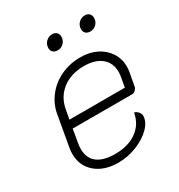

<svg xmlns="http://www.w3.org/2000/svg" viewBox="-162 -780 842 901"><g transform="rotate(-30 259.0 -330.0)"><path d="M52 -135Q52 -151 55 -167L84 -332Q93 -383 125 -423.5Q157 -464 205.5 -486.5Q254 -509 311 -509Q360 -509 398 -490Q436 -471 457.5 -437.5Q479 -404 479 -362Q479 -348 476 -331L463 -260Q461 -252 452.5 -244.5Q444 -237 436 -237H113L101 -166Q98 -150 98 -135Q98 -85 131 -59.5Q164 -34 228 -34Q298 -34 344 -67Q390 -100 400 -158Q411 -157 420.5 -146Q430 -135 430 -124Q430 -92 399.5 -61Q369 -30 320 -10.5Q271 9 220 9Q144 9 98 -30.5Q52 -70 52 -135ZM421 -281 430 -331Q433 -346 433 -359Q433 -409 399 -437Q365 -465 304 -465Q235 -465 188 -429Q141 -393 130 -331L121 -281ZM203 -621Q203 -641 217 -655Q231 -669 251 -669Q266 -669 274.5 -660Q283 -651 283 -637Q283 -618 269.5 -604Q256 -590 237 -590Q221 -590 212 -598.5Q203 -607 203 -621ZM380 -621Q380 -641 394 -655Q408 -669 428 -669Q443 -669 451.5 -660Q460 -651 460 -637Q460 -618 446.5 -604Q433 -590 414 -590Q398 -590 389 -598.5Q380 -607 380 -621Z"/></g></svg>

Font: K2D Thin
Style: Italic
Weight: 100
Italic angle: -10°
Designer: Katatrad Aksorn Co.,Ltd.
Foundry: Cadson Demak Co.,Ltd.
Version: Version 1.000; ttfautohint (v1.6)